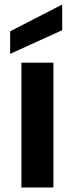

<svg xmlns="http://www.w3.org/2000/svg" viewBox="-20 -832 332 852"><path d="M75 -554H217V0H75ZM256 -812V-698L25 -593V-693Z"/></svg>

Font: Parkinsans Light SemiBold
Style: Regular
Weight: 600
Version: Version 1.000